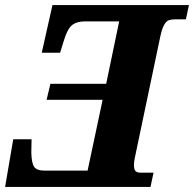

<svg xmlns="http://www.w3.org/2000/svg" viewBox="-37 -734 762 754"><path d="M-17 0 15 -187H87Q87 -179 86.5 -162.5Q86 -146 86 -134Q87 -94 97 -79Q107 -64 138 -64H307L366 -342H146L161 -405H380L431 -650H297Q263 -650 245 -634.5Q227 -619 214 -575L199 -527H127L169 -714H705L693 -658H650Q637 -658 627 -655Q617 -652 608.5 -638Q600 -624 593 -593L492 -112Q489 -96 489 -87Q489 -67 496 -61.5Q503 -56 513 -56H566L554 0Z"/></svg>

Font: Noto Serif SemiCondensed ExtraBold
Style: Italic
Weight: 800
Width: 4
Italic angle: -12°
Designer: Monotype Design Team
Foundry: Monotype Imaging Inc.
Version: Version 2.014; ttfautohint (v1.8.4.7-5d5b)